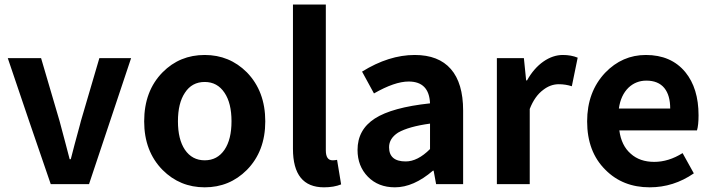

<svg xmlns="http://www.w3.org/2000/svg" viewBox="-20 -799 3092 833"><path d="M200.2 0 106.4 -273.4 13.7 -546.9H158.2L238.3 -274.4Q247.1 -241.2 265.6 -171.9Q276.4 -129.9 282.2 -108.4H287.1Q299.8 -159.2 327.1 -258.8Q330.1 -269.5 331.1 -274.4L411.1 -546.9H548.8L366.2 0Z M868.2 13.7Q760.7 13.7 685.5 -61.5Q605.5 -142.6 605.5 -272.5Q605.5 -404.3 685.5 -485.4Q759.8 -560.5 868.2 -560.5Q975.6 -560.5 1050.8 -485.4Q1130.9 -403.3 1130.9 -272.5Q1130.9 -142.6 1050.8 -61.5Q975.6 13.7 868.2 13.7ZM868.2 -103.5Q922.9 -103.5 954.1 -149.4Q984.4 -194.3 984.4 -272.9Q984.4 -351.6 954.1 -396.5Q922.9 -443.4 868.2 -443.4Q812.5 -443.4 782.2 -396.5Q752 -351.6 752 -272.9Q752 -194.3 782.2 -149.4Q813.5 -103.5 868.2 -103.5Z M1385.7 13.7Q1251 13.7 1251 -153.3V-779.3H1393.6V-462.9V-146.5Q1393.6 -103.5 1422.9 -103.5Q1432.6 -103.5 1442.4 -105.5L1460 1Q1428.7 13.7 1385.7 13.7Z M1693.4 13.7Q1621.1 13.7 1576.2 -32.2Q1531.2 -78.1 1531.2 -148.4Q1531.2 -236.3 1606 -284.7Q1680.7 -333 1845.7 -350.6Q1841.8 -445.3 1752.9 -445.3Q1692.4 -445.3 1602.5 -393.6L1550.8 -488.3Q1667 -560.5 1779.3 -560.5Q1882.8 -560.5 1936 -499.5Q1989.3 -438.5 1989.3 -319.3V-159.2V0H1872.1L1861.3 -58.6H1858.4Q1774.4 13.7 1693.4 13.7ZM1740.2 -98.6Q1792 -98.6 1845.7 -152.3V-262.7Q1752.9 -250 1707 -223.6Q1668 -198.2 1668 -160.2Q1668 -98.6 1740.2 -98.6Z M2135.7 0V-273.4V-546.9H2252.9L2262.7 -450.2H2266.6Q2295.9 -502.9 2337.9 -532.2Q2378.9 -560.5 2421.9 -560.5Q2458 -560.5 2486.3 -548.8L2460.9 -424.8Q2433.6 -433.6 2404.3 -433.6Q2368.2 -433.6 2336.9 -409.2Q2299.8 -381.8 2278.3 -326.2V0Z M2798.8 13.7Q2681.6 13.7 2606.4 -62.5Q2527.3 -140.6 2527.3 -272.5Q2527.3 -400.4 2605.5 -483.4Q2679.7 -560.5 2782.2 -560.5Q2891.6 -560.5 2953.1 -486.3Q3010.7 -416 3010.7 -298.8Q3010.7 -255.9 3003.9 -233.4H2835H2667Q2675.8 -167 2716.8 -131.8Q2755.9 -96.7 2818.4 -96.7Q2880.9 -96.7 2941.4 -134.8L2990.2 -46.9Q2902.3 13.7 2798.8 13.7ZM2665 -328.1H2776.4H2887.7Q2887.7 -385.7 2862.3 -417Q2835.9 -449.2 2784.2 -449.2Q2739.3 -449.2 2707 -418.9Q2672.9 -385.7 2665 -328.1Z"/></svg>

Font: Bpmf GenSeki Gothic B
Style: B
Weight: 700
Foundry: But Ko
Version: Version 1.320